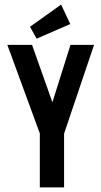

<svg xmlns="http://www.w3.org/2000/svg" viewBox="-20 -819 440 839"><path d="M154 0V-236L12 -623H120L209 -372L288 -623H391L260 -235V0ZM140 -650 111 -702 247 -799 287 -714Z"/></svg>

Font: Inconsolata Condensed ExtraBold
Style: Regular
Weight: 800
Width: 3
Monospace: yes
Designer: Raph Levien, Cyreal, Brenton Simpson
Foundry: Raph Levien, Cyreal, Google
Version: Version 3.001; ttfautohint (v1.8.2.53-6de2)